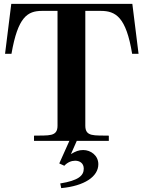

<svg xmlns="http://www.w3.org/2000/svg" viewBox="-20 -725 739 988"><path d="M6 -448H39C72 -638 121 -669 197 -669H276V-78C276 -20 230 -29 155 -27V0H337L285 116L311 128C327 110 348 102 367 102C388 102 411 113 411 143C411 179 383 204 290 219L295 243C414 232 486 184 486 120C486 75 447 47 408 47C385 47 368 54 345 68L375 0H540V-27C465 -29 419 -20 419 -78V-669H498C575 -669 629 -638 660 -448H693L661 -705H38Z"/></svg>

Font: Ortica Linear
Style: Bold
Weight: 700
Designer: Benedetta Bovani
Foundry: Collletttivo
Version: Version 2.000;Glyphs 3.1.2 (3151)